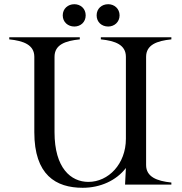

<svg xmlns="http://www.w3.org/2000/svg" viewBox="-20 -877 865 912"><path d="M794 -690V-700H459V-690C528 -683 578 -664 578 -607V-218C578 -98 495 -13 400 -13C317 -13 239 -78 239 -249V-607C239 -665 290 -683 359 -690V-700H24V-690C92 -683 143 -664 143 -607V-249C143 -46 245 15 373 15C456 15 532 -19 578 -79L574 0H794V-10C725 -17 674 -37 674 -93V-607C674 -664 725 -683 794 -690ZM333 -751C363 -751 387 -772 387 -804C387 -836 363 -857 333 -857C303 -857 278 -836 278 -804C278 -772 303 -751 333 -751ZM494 -751C523 -751 548 -772 548 -804C548 -836 523 -857 494 -857C463 -857 439 -836 439 -804C439 -772 463 -751 494 -751Z"/></svg>

Font: Sprat
Style: Regular
Weight: 400
Designer: Ethan Nakache
Foundry: Collletttivo
Version: Version 2.000;Glyphs 3.2 (3217)